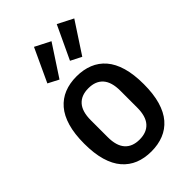

<svg xmlns="http://www.w3.org/2000/svg" viewBox="-239 -882 984 984"><g transform="rotate(-45 253.0 -390.5)"><path d="M253 12Q203 12 163.5 -4Q124 -20 95.5 -53Q67 -86 52 -137.5Q37 -189 37 -260Q37 -331 52 -382.5Q67 -434 95.5 -467Q124 -500 163.5 -516Q203 -532 253 -532Q302 -532 342 -516Q382 -500 410.5 -467Q439 -434 454 -382.5Q469 -331 469 -260Q469 -189 454 -137.5Q439 -86 410.5 -53Q382 -20 342 -4Q302 12 253 12ZM253 -74Q305 -74 332.5 -105Q360 -136 360 -199V-321Q360 -384 332.5 -415Q305 -446 253 -446Q201 -446 173.5 -415Q146 -384 146 -321V-199Q146 -136 173.5 -105Q201 -74 253 -74ZM180 -582 122 -612 206 -793 290 -750ZM345 -582 286 -612 371 -793 455 -750Z"/></g></svg>

Font: IBM Plex Sans Condensed Medium
Style: Regular
Weight: 500
Width: 3
Designer: Mike Abbink, Paul van der Laan, Pieter van Rosmalen
Foundry: Bold Monday
Version: Version 1.3